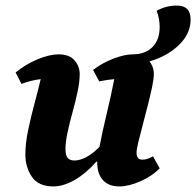

<svg xmlns="http://www.w3.org/2000/svg" viewBox="-20 -657 704 689"><path d="M171 12Q118 12 94.5 -22.5Q71 -57 71 -103Q71 -143 81.5 -192.5Q92 -242 105 -290Q118 -338 126 -373Q92 -369 57 -356L36 -397Q73 -427 115.5 -444.5Q158 -462 190 -462Q229 -462 247.5 -440.5Q266 -419 266 -391Q266 -364 258.5 -328.5Q251 -293 240.5 -255Q230 -217 222.5 -182.5Q215 -148 215 -122Q215 -98 223.5 -89.5Q232 -81 247 -81Q266 -81 288.5 -92.5Q311 -104 337 -130Q346 -179 362 -245Q378 -311 390 -373Q365 -371 336 -365L314 -406Q348 -432 388 -447Q428 -462 456 -462Q495 -462 513.5 -440.5Q532 -419 532 -391Q532 -373 525.5 -343Q519 -313 510 -277.5Q501 -242 492 -208Q483 -174 476.5 -147.5Q470 -121 470 -109Q470 -84 491 -84Q508 -84 529 -96L553 -53Q526 -25 484 -6.5Q442 12 408 12Q370 12 349.5 -10.5Q329 -33 329 -73Q329 -75 329 -77H326Q289 -35 248.5 -11.5Q208 12 171 12ZM451 -428 456 -462Q501 -462 527 -488Q553 -514 553 -561Q553 -573 550.5 -588.5Q548 -604 542 -618Q575 -637 615 -637Q664 -637 664 -587Q664 -542 632 -506Q600 -470 551 -449Q502 -428 451 -428Z"/></svg>

Font: Petrona ExtraBold
Style: Italic
Weight: 800
Italic angle: -9°
Designer: Ringo R. Seeber
Foundry: Ringo R. Seeber
Version: Version 2.001; ttfautohint (v1.8.3)